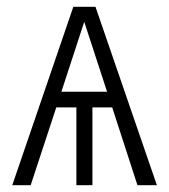

<svg xmlns="http://www.w3.org/2000/svg" viewBox="-20 -543 495 563"><path d="M309 -228H251V0H204V-228H145L70 0H16L195 -523H260L440 0H383ZM294 -274 227 -479 160 -274Z"/></svg>

Font: Fira Sans Condensed Light
Style: Regular
Weight: 300
Width: 3
Designer: bBox Type GmbH & Carrois Corporate GbR & Edenspiekermann AG
Foundry: bBox Type GmbH & Carrois Corporate GbR & Edenspiekermann AG
Version: Version 4.301